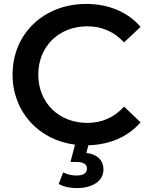

<svg xmlns="http://www.w3.org/2000/svg" viewBox="-20 -730 767 978"><path d="M425 -104C280 -104 175 -206 175 -350C175 -494 280 -596 425 -596C498 -596 561 -569 612 -514L696 -593C631 -669 533 -710 419 -710C204 -710 44 -559 44 -350C44 -160 177 -17 362 7L339 95H370C408 95 423 109 423 128C423 150 407 164 370 164C345 164 323 159 302 148L279 207C304 221 335 228 371 228C453 228 507 191 507 133C507 90 479 56 420 49L430 10C540 7 633 -34 696 -107L612 -187C561 -131 498 -104 425 -104Z"/></svg>

Font: Talent
Style: Bold
Weight: 600
Designer: Mike Powis
Version: Version 1.001;hotconv 1.0.109;makeotfexe 2.5.65596